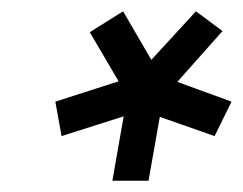

<svg xmlns="http://www.w3.org/2000/svg" viewBox="-20 -743 430 340"><path d="M190 -599 78 -563 89 -502 199 -537 179 -423H243L263 -536L360 -502L390 -563L294 -598L374 -688L327 -723L248 -637L198 -723L139 -686Z"/></svg>

Font: Geom
Style: Italic
Weight: 400
Italic angle: -10°
Version: Version 1.102